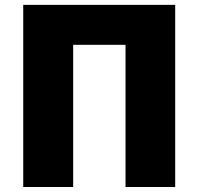

<svg xmlns="http://www.w3.org/2000/svg" viewBox="-20 -750 796 770"><path d="M73.2 0V-730.5H682.6V0H483.4V-570.3H273.4V0Z"/></svg>

Font: GenEi M Gothic v2 Black
Style: Regular
Weight: 900
Version: Version 2.0